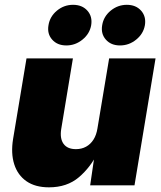

<svg xmlns="http://www.w3.org/2000/svg" viewBox="-20 -782 679 810"><path d="M186.5 8.3Q128.9 8.3 91.8 -17.3Q54.7 -43 40 -89.1Q25.4 -135.3 35.2 -195.8L91.8 -535.6H287.6L238.3 -237.8Q231.9 -197.8 248 -175.3Q264.2 -152.8 300.3 -152.8Q324.2 -152.8 343 -163.1Q361.8 -173.3 374.3 -192.9Q386.7 -212.4 391.1 -240.2L440.4 -535.6H636.2L547.4 0H360.4L380.9 -140.6H393.6Q362.8 -76.7 312.7 -34.2Q262.7 8.3 186.5 8.3ZM486.3 -590.3Q448.2 -590.3 426.5 -615Q404.8 -639.6 411.1 -675.8Q417 -712.4 447 -737.1Q477.1 -761.7 515.1 -761.7Q553.2 -761.7 575.2 -737.1Q597.2 -712.4 591.3 -675.8Q585 -639.6 554.7 -615Q524.4 -590.3 486.3 -590.3ZM259.8 -590.3Q221.7 -590.3 200 -615Q178.2 -639.6 184.6 -675.8Q190.4 -712.4 220.2 -737.1Q250 -761.7 288.1 -761.7Q326.7 -761.7 348.6 -737.1Q370.6 -712.4 364.7 -675.8Q358.4 -639.6 328.1 -615Q297.9 -590.3 259.8 -590.3Z"/></svg>

Font: Inter 20pt Black
Style: Italic
Weight: 900
Italic angle: -9.3988°
Version: Version 4.001;git-66647c0bb